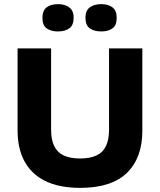

<svg xmlns="http://www.w3.org/2000/svg" viewBox="-20 -894 773 928"><path d="M368 14Q305 14 256 1.5Q207 -11 171 -35Q135 -59 111.5 -93Q88 -127 76.5 -169.5Q65 -212 65 -262V-660H227V-267Q227 -219 242 -188Q257 -157 288 -142.5Q319 -128 367 -128Q415 -128 446 -142.5Q477 -157 492 -188Q507 -219 507 -267V-660H668V-262Q668 -131 593.5 -58.5Q519 14 368 14ZM470 -742Q435 -742 414 -757Q393 -772 393 -808Q393 -843 414 -858.5Q435 -874 470 -874Q503 -874 523.5 -858.5Q544 -843 544 -808Q544 -771 523 -756.5Q502 -742 470 -742ZM260 -742Q227 -742 206 -756.5Q185 -771 185 -808Q185 -843 205.5 -858.5Q226 -874 260 -874Q293 -874 314.5 -858.5Q336 -843 336 -808Q336 -772 315 -757Q294 -742 260 -742Z"/></svg>

Font: Bricolage Grotesque ExtraBold
Style: Regular
Weight: 800
Designer: Mathieu Triay
Foundry: Atelier Triay
Version: Version 1.001;gftools[0.9.33.dev8+g029e19f]